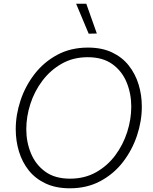

<svg xmlns="http://www.w3.org/2000/svg" viewBox="-20 -1007 824 1037"><path d="M459 -825 391 -987H446L503 -826ZM357 10Q282 10 226.5 -16Q171 -42 135.5 -86.5Q100 -131 82.5 -188.5Q65 -246 65 -309Q65 -387 91 -465Q117 -543 167 -607.5Q217 -672 289.5 -711Q362 -750 455 -750Q530 -750 585 -724Q640 -698 675.5 -653Q711 -608 728.5 -551Q746 -494 746 -431Q746 -353 720 -275Q694 -197 644.5 -132.5Q595 -68 522.5 -29Q450 10 357 10ZM358 -42Q437 -42 498.5 -76.5Q560 -111 602.5 -168Q645 -225 667 -294Q689 -363 689 -431Q689 -501 664 -562Q639 -623 587 -660.5Q535 -698 454 -698Q375 -698 313.5 -663Q252 -628 209 -571Q166 -514 144 -445.5Q122 -377 122 -309Q122 -239 147.5 -178Q173 -117 225 -79.5Q277 -42 358 -42Z"/></svg>

Font: Be Vietnam Pro ExtraLight
Style: Italic
Weight: 200
Italic angle: -12°
Designer: Lam Bao, Tony Le, Vietanh Nguyen
Foundry: Yellow Type Foundry
Version: Version 1.002; ttfautohint (v1.8.3)